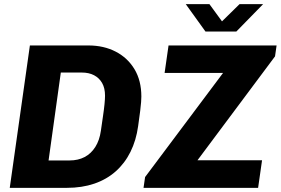

<svg xmlns="http://www.w3.org/2000/svg" viewBox="-20 -905 1352 925"><path d="M27 0 124 -686H406Q480 -686 537.5 -656.2Q595 -626.5 628 -571.5Q661 -516.5 661 -440Q661 -428.5 659.8 -413.2Q658.5 -398 655.5 -371.5Q652.5 -345 645.5 -297.5Q636 -228.5 608.5 -173.2Q581 -118 537.2 -79.2Q493.5 -40.5 434.2 -20.2Q375 0 302 0ZM214 -132H315Q356.5 -132 387.8 -148.5Q419 -165 439.2 -197Q459.5 -229 466 -275Q471.5 -313.5 476.2 -345.5Q481 -377.5 483.5 -403Q486 -428.5 486 -444Q486 -480.5 472 -505Q458 -529.5 433.2 -542.5Q408.5 -555.5 374 -555.5H273ZM671.5 0 679 -52 1054.5 -553.5H773L792 -686H1312.5L1305 -633.5L931.5 -133H1242.5L1223.5 0ZM970 -753 875 -885H989L1063.5 -783H1030L1134 -885H1247.5L1118.5 -753Z"/></svg>

Font: Chivo Medium
Style: Italic
Weight: 500
Italic angle: -8.05°
Designer: Hector Gatti
Foundry: Omnibus-Type
Version: Version 2.002